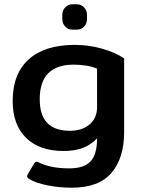

<svg xmlns="http://www.w3.org/2000/svg" viewBox="-20 -704 657 894"><path d="M270 -616V-635Q270 -655 283.5 -669.5Q297 -684 317 -684H338Q358 -684 371.5 -669.5Q385 -655 385 -635V-616Q385 -595 372 -580.5Q359 -566 338 -566H317Q297 -566 283.5 -580.5Q270 -595 270 -616ZM117 130Q101 121 109 108L138 59Q144 49 150 49Q154 49 160 52Q215 80 303 80Q370 80 401 48Q432 16 432 -60Q404 -30 366.5 -15.5Q329 -1 276 -1Q164 -1 101.5 -62Q39 -123 39 -234Q39 -360 113.5 -427.5Q188 -495 329 -495Q394 -495 456.5 -477Q519 -459 558 -432V-89Q558 32 499 101Q440 170 314 170Q256 170 201 159Q146 148 117 130ZM432 -206V-384Q413 -393 384 -398Q355 -403 323 -403Q165 -403 165 -242Q165 -168 200 -131.5Q235 -95 306 -95Q362 -95 397 -124.5Q432 -154 432 -206Z"/></svg>

Font: Mitr
Style: Regular
Weight: 400
Designer: Thanarat Vachiruckul
Foundry: Cadson Demak
Version: Version 1.002